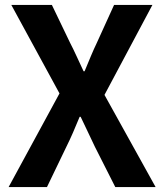

<svg xmlns="http://www.w3.org/2000/svg" viewBox="-20 -761 667 781"><path d="M15 0 222 -381 26 -741H191L265 -587Q278 -562 291 -533.5Q304 -505 320 -471H324Q338 -505 350 -533.5Q362 -562 374 -587L444 -741H600L405 -375L613 0H449L366 -164Q353 -192 338.5 -222Q324 -252 308 -286H304Q290 -252 277 -222Q264 -192 250 -164L171 0Z"/></svg>

Font: Noto Sans KR
Style: Bold
Weight: 700
Designer: Ryoko NISHIZUKA  (kana, bopomofo & ideographs); Paul D. Hunt (Latin, Greek & Cyrillic); Sandoll Communications , Soo-you
Foundry: Adobe
Version: Version 2.004-H2;hotconv 1.0.118;makeotfexe 2.5.65603